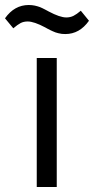

<svg xmlns="http://www.w3.org/2000/svg" viewBox="-62 -748 376 768"><path d="M85 0H165V-516.1H85ZM199.2 -611.8Q256.3 -611.8 293.9 -665L261.2 -705.1Q244.6 -690.9 231.9 -684.6Q219.2 -678.2 203.1 -678.2Q177.7 -678.2 132.8 -702.1Q131.8 -702.6 125 -706.3Q118.2 -710 116.2 -710.9Q114.3 -711.9 107.9 -715.1Q101.6 -718.3 98.1 -719.5Q94.7 -720.7 88.4 -722.7Q82 -724.6 77.1 -725.6Q72.3 -726.6 65.9 -727.3Q59.6 -728 53.2 -728Q-4.4 -728 -42 -674.8L-8.8 -634.8Q8.3 -649.4 20.5 -655.8Q32.7 -662.1 48.8 -662.1Q74.2 -662.1 119.1 -638.2Q119.6 -637.7 127.9 -633.3Q136.2 -628.9 138.4 -627.9Q140.6 -627 148.2 -623.3Q155.8 -619.6 159.9 -618.4Q164.1 -617.2 171.1 -615.2Q178.2 -613.3 185.1 -612.5Q191.9 -611.8 199.2 -611.8Z"/></svg>

Font: Plexus Sans
Style: Regular
Weight: 400
Version: Version 2.001;PS 002.001;hotconv 1.0.70;makeotf.lib2.5.58329